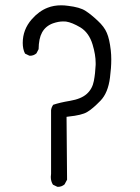

<svg xmlns="http://www.w3.org/2000/svg" viewBox="-20 -725 540 738"><path d="M202.6 -6.8Q216.8 -6.8 228 -16.1L237.8 -34.2L235.8 -275.9L243.2 -276.9Q294.9 -282.2 314.9 -294.4Q335.4 -306.2 366.2 -337.9Q395.5 -368.2 402.8 -427.2Q407.7 -464.8 407.7 -496.1Q407.7 -515.1 405.8 -531.7Q400.9 -575.2 390.6 -598.6Q380.9 -622.1 355.5 -645.5Q330.1 -669.4 308.6 -683.3Q287.1 -697.3 241.7 -702.6Q228 -704.6 215.3 -704.6Q186.5 -704.6 163.1 -695.3Q129.9 -682.6 102.1 -650.9Q67.4 -611.3 67.4 -560.1Q67.4 -536.1 76.2 -519L92.3 -511.2Q93.8 -510.7 95.2 -510.7Q109.4 -510.7 120.1 -520L128.4 -536.1Q128.9 -577.1 141.6 -600.1Q155.3 -625 183.6 -635.3Q204.6 -642.6 222.7 -642.6Q228.5 -642.6 233.9 -642.1Q256.8 -638.7 289.1 -619.6Q322.3 -599.1 335.9 -553.7Q347.7 -514.6 347.7 -482.9Q347.7 -479.5 347.7 -475.6Q346.2 -442.4 340.8 -414.1Q335 -383.3 313.5 -364Q292 -344.7 249 -337.4Q210.9 -331.1 184.6 -322.3Q177.7 -313 176.3 -301.3V-57.1Q175.3 -50.8 175.3 -44.9Q175.3 -27.8 183.6 -15.1L199.7 -7.3Q201.2 -6.8 202.6 -6.8Z"/></svg>

Font: NaikaiFont
Style: Light
Weight: 300
Version: Version 1.89